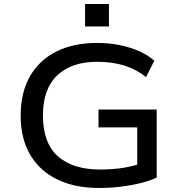

<svg xmlns="http://www.w3.org/2000/svg" viewBox="-20 -928 907 957"><path d="M474 9Q353 9 265.5 -33.5Q178 -76 130.5 -156.5Q83 -237 83 -352Q83 -466 129 -547Q175 -628 260.5 -671Q346 -714 463 -714Q522 -714 575 -703.5Q628 -693 672.5 -673.5Q717 -654 749 -625L708 -544Q657 -584 597 -602Q537 -620 464 -620Q337 -620 265.5 -552.5Q194 -485 194 -352Q194 -216 268 -149.5Q342 -83 480 -83Q541 -83 594.5 -91.5Q648 -100 692 -117L664 -72V-293H471V-382H761V-43Q728 -27 681.5 -15.5Q635 -4 581.5 2.5Q528 9 474 9ZM404 -796V-908H523V-796Z"/></svg>

Font: Nunito Sans 7pt SemiExpanded Medium
Style: Regular
Weight: 500
Width: 6
Designer: Vernon Adams
Foundry: Vernon Adams
Version: Version 3.101;gftools[0.9.27]